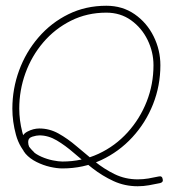

<svg xmlns="http://www.w3.org/2000/svg" viewBox="-20 -574 587 668"><path d="M98 -45Q107 -37 99 -28Q91 -19 82 -27Q48 -59 35.5 -105Q23 -151 23 -196Q23 -265 46.5 -329Q70 -393 114 -444Q158 -495 218 -524.5Q278 -554 350 -554Q406 -554 448.5 -524.5Q491 -495 514.5 -447.5Q538 -400 538 -347Q538 -276 512.5 -211.5Q487 -147 440.5 -96.5Q394 -46 332 -17Q270 12 197 12Q178 12 154 6.5Q130 1 107 -10.5Q84 -22 69 -39Q54 -56 54 -80Q54 -105 75 -116Q96 -127 117 -127Q152 -127 183.5 -109.5Q215 -92 246 -65.5Q277 -39 309.5 -12.5Q342 14 379 32Q416 50 459 50Q478 50 496 47Q514 44 532 40Q532 40 532 40Q532 40 532 40Q544 37 546 49Q549 60 537 63Q518 67 498.5 70.5Q479 74 459 74Q414 74 375 56Q336 38 302 11.5Q268 -15 237.5 -41.5Q207 -68 177.5 -85.5Q148 -103 117 -103Q107 -103 92.5 -98.5Q78 -94 78 -80Q78 -62 91.5 -49.5Q105 -37 124.5 -28.5Q144 -20 164 -16Q184 -12 197 -12Q265 -12 323 -39Q381 -66 424 -113.5Q467 -161 490.5 -221Q514 -281 514 -347Q514 -393 493.5 -435Q473 -477 436 -503.5Q399 -530 350 -530Q283 -530 227 -502Q171 -474 130.5 -426.5Q90 -379 68.5 -319.5Q47 -260 47 -196Q47 -156 57.5 -114.5Q68 -73 98 -45Q98 -45 98 -45Q98 -45 98 -45Z"/></svg>

Font: FRB American Cursive Light
Style: Italic
Weight: 300
Italic angle: -25°
Version: Version 2.0;Modular Font Editor K font №1